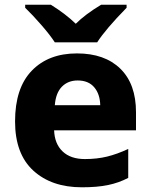

<svg xmlns="http://www.w3.org/2000/svg" viewBox="-20 -786 641 816"><path d="M558 -309V-232H210Q212 -175 246 -142.5Q280 -110 341 -110Q392 -110 435 -120.5Q478 -131 525 -153V-30Q485 -9 439 0.5Q393 10 328 10Q199 10 121.5 -61Q44 -132 44 -270Q44 -412 115 -485.5Q186 -559 307 -559Q425 -559 491.5 -494Q558 -429 558 -309ZM213 -339H406Q405 -386 380.5 -415Q356 -444 310 -444Q269 -444 243 -417.5Q217 -391 213 -339ZM518 -753Q428 -661 393 -606H213Q193 -637 156 -679.5Q119 -722 87 -753V-766H196Q260 -726 302 -685Q342 -725 410 -766H518Z"/></svg>

Font: Noto Sans UI ExtraBold
Style: Regular
Weight: 800
Designer: Monotype Design Team
Foundry: Monotype Imaging Inc.
Version: Version 1.001